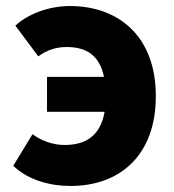

<svg xmlns="http://www.w3.org/2000/svg" viewBox="-20 -603 577 637"><path d="M107 -416C134 -436 165 -447 201 -447C266 -447 310 -420 325 -348H136V-232H327C313 -152 264 -122 194 -122C156 -122 116 -136 88 -158L24 -53C75 -4 149 14 214 14C376 14 497 -86 497 -284C497 -485 371 -583 212 -583C141 -583 72 -556 31 -518Z"/></svg>

Font: Noto Sans CJK JP Black
Style: Regular
Weight: 900
Designer: Ryoko NISHIZUKA (kana & ideographs); Paul D. Hunt (Latin, Greek & Cyrillic); Wenlong ZHANG (bopomofo); Sandoll Communica
Foundry: Adobe Systems Incorporated
Version: Version 1.004;PS 1.004;hotconv 1.0.82;makeotf.lib2.5.63406